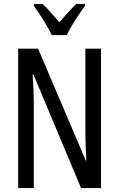

<svg xmlns="http://www.w3.org/2000/svg" viewBox="-20 -1014 609 983"><path d="M245 -834H322C343 -880 385 -943 415 -984V-994H370C336 -959 318 -940 284 -900C254 -934 223 -971 198 -994H153V-984C188 -937 224 -878 245 -834ZM497 -51V-765H417V-337C417 -299 419 -251 422 -192H419L175 -765H73V-51H153V-489C153 -530 151 -578 147 -633H151L395 -51Z"/></svg>

Font: Noto Sans Tamil UI ExtraCondensed
Style: Regular
Weight: 400
Width: 2
Designer: Jelle Bosma - Monotype Design Team
Foundry: Monotype Imaging Inc.
Version: Version 2.004